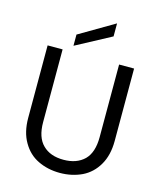

<svg xmlns="http://www.w3.org/2000/svg" viewBox="-134 -1023 943 1126"><g transform="rotate(15 337.5 -460.0)"><path d="M75 -697C75 -697 75 -257 75 -257C75 -257 75 -257 75 -257C75 -199 87 -150 110 -111C133 -71 164 -41 204 -22C243 -3 288 7 337 7C337 7 337 7 337 7C386 7 431 -3 471 -22C510 -41 542 -71 565 -111C588 -150 600 -199 600 -257C600 -257 600 -697 600 -697C600 -697 509 -697 509 -697C509 -697 509 -256 509 -256C509 -256 509 -256 509 -256C509 -194 494 -148 464 -118C433 -88 391 -73 338 -73C338 -73 338 -73 338 -73C284 -73 242 -88 212 -118C181 -148 166 -194 166 -256C166 -256 166 -697 166 -697C166 -697 75 -697 75 -697ZM435 -927C435 -927 222 -802 222 -802C222 -802 222 -734 222 -734C222 -734 435 -848 435 -848C435 -848 435 -927 435 -927Z"/></g></svg>

Font: Girnar Poppins
Style: Regular
Weight: 500
Designer: Ninad Kale (Devanagari), Jonny Pinhorn (Latin)
Foundry: Indian Type Foundry
Version: ""